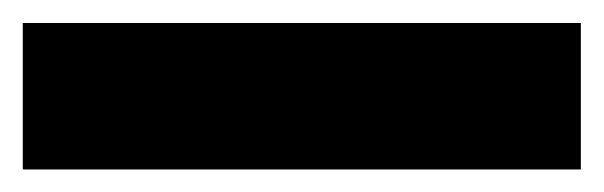

<svg xmlns="http://www.w3.org/2000/svg" viewBox="-34 -20 525 167"><path d="M471.2 0V127.4H-14.2V0Z"/></svg>

Font: Inter Tight ExtraBold
Style: Regular
Weight: 800
Designer: Rasmus Andersson
Foundry: rsms
Version: Version 3.004; ttfautohint (v1.8.4.7-5d5b)